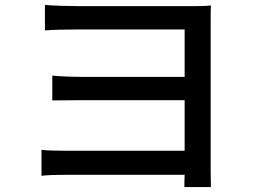

<svg xmlns="http://www.w3.org/2000/svg" viewBox="-20 -732 1040 782"><path d="M838 -36V-641C838 -668 838 -695 839 -710C820 -707 790 -707 762 -707H299C261 -707 189 -709 163 -712V-608C189 -611 261 -612 299 -612H732V-419H312C269 -419 222 -421 193 -424V-323C220 -323 269 -324 313 -324H732V-118H250C206 -118 169 -119 149 -122V-16C170 -19 211 -20 250 -20H732C731 -1 731 18 731 30H839C839 11 838 -15 838 -36Z"/></svg>

Font: Spoqa Han Sans Neo Medium
Style: Regular
Weight: 500
Designer: [Spoqa Han Sans Neo] Dong-huui Kim ___ Younghwa Kang ___ Yujin Lee ___ [Noto Sans] Ryoko NISHIZUKA ____ (kana & ideograp
Foundry: Spoqa (http://www.spoqa-han-sans.com)
Version: Version 1.100;hotconv 1.0.109;makeotfexe 2.5.65596